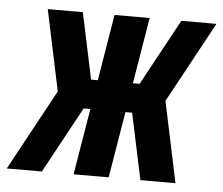

<svg xmlns="http://www.w3.org/2000/svg" viewBox="-77 -579 728 627"><g transform="rotate(5 287.5 -265.0)"><path d="M-33 0 111 -265 55 -530H170L216 -313H238L274 -530H389L353 -313H375L493 -530H608L464 -265L520 0H405L359 -217H337L301 0H186L222 -217H200L82 0Z"/></g></svg>

Font: Iosevka Curly XBdExObl
Style: Regular
Weight: 800
Width: 7
Italic angle: -9°
Monospace: yes
Designer: Belleve Invis
Foundry: Belleve Invis
Version: Version 11.1.0; ttfautohint (v1.8.3)